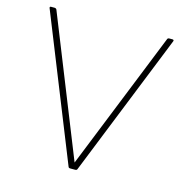

<svg xmlns="http://www.w3.org/2000/svg" viewBox="-112 -866 946 983"><g transform="rotate(15 360.5 -374.0)"><path d="M666 -761H682Q686 -761 688 -758.5Q690 -756 688 -752L384 7Q382 13 373 13H347Q339 13 337 7L33 -752L32 -756Q32 -761 39 -761H57Q64 -761 68 -755L361 -22L655 -755Q657 -761 666 -761Z"/></g></svg>

Font: LINE Seed JP_TTF Thin
Style: Regular
Weight: 250
Designer: LY Corporation & Fontrix & Fontworks
Version: Version 1.008